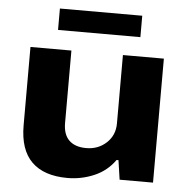

<svg xmlns="http://www.w3.org/2000/svg" viewBox="-51 -750 795 813"><g transform="rotate(5 346.0 -344.0)"><path d="M171 -609V-700H521V-609ZM265 12Q165 12 113 -39Q61 -90 61 -194V-527H235V-219Q235 -170 260.5 -145.5Q286 -121 333 -121Q384 -121 419 -153.5Q454 -186 454 -236V-527H628V0H486L474 -82H466Q432 -34 378 -11Q324 12 265 12Z"/></g></svg>

Font: Archivo SemiExpanded ExtraBold
Style: Regular
Weight: 800
Width: 6
Designer: Hector Gatti
Foundry: Omnibus-Type
Version: Version 2.001; ttfautohint (v1.8.3)